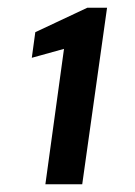

<svg xmlns="http://www.w3.org/2000/svg" viewBox="-20 -855 348 495"><path d="M97 -380H192L256 -835H205L71 -772L62 -706L145 -729Z"/></svg>

Font: United Sans
Style: Bold Italic
Weight: 700
Italic angle: -8°
Designer: Pablo Impallari, Rodrigo Fuenzalida (Modified by Dan O. Williams)
Version: Version 1.000;PS 001.000;hotconv 1.0.88;makeotf.lib2.5.64775